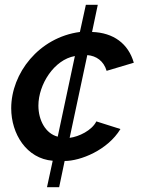

<svg xmlns="http://www.w3.org/2000/svg" viewBox="-20 -665 599 805"><path d="M177 120H228L251 10C317 10 431 -35 485 -124L384 -156C365 -118 311 -92 272 -87L346 -434C384 -431 415 -409 427 -368L541 -402C518 -482 456 -528 366 -531L390 -645H340L315 -531C143 -508 27 -358 27 -211C27 -104 91 0 201 9ZM222 -92C171 -105 141 -161 141 -222C141 -311 207 -415 294 -430Z"/></svg>

Font: FIGSv2-sans-serif SmBold Italic
Style: Regular
Weight: 600
Italic angle: -12°
Designer: Matt McInerney, Pablo Impallari, Rodrigo Fuenzalida
Foundry: Matt McInerney, Pablo Impallari, Rodrigo Fuenzalida
Version: Version 4.020;hotconv 1.0.109;makeotfexe 2.5.65596